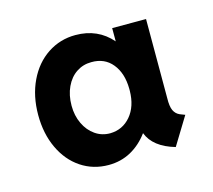

<svg xmlns="http://www.w3.org/2000/svg" viewBox="-60 -798 522 471"><g transform="rotate(-15 201.0 -562.5)"><path d="M27.3 -560.5Q27.3 -608.9 45.4 -646.7Q63.5 -684.6 95.2 -705.6Q127 -726.6 166 -726.6Q222.7 -726.6 257.8 -686V-719.7H343.8V-518.6Q343.3 -498 348.1 -487.5Q353 -477.1 363.3 -472.7L376 -467.8L333 -397.5Q278.8 -413.1 264.2 -451.2Q245.6 -425.8 220 -411.6Q194.3 -397.5 163.1 -397.5Q124 -397.5 93 -418.2Q62 -439 44.7 -476.1Q27.3 -513.2 27.3 -560.5ZM259.8 -560.1V-565.4Q259.3 -605 239.7 -628.9Q220.2 -652.8 186.5 -652.3Q165.5 -652.3 148.7 -641.1Q131.8 -629.9 122.1 -609.1Q112.3 -588.4 112.3 -561.5Q112.3 -536.1 122.1 -515.6Q131.8 -495.1 148.7 -483.4Q165.5 -471.7 186.5 -471.7Q218.3 -472.2 238.8 -496.3Q259.3 -520.5 259.8 -560.1Z"/></g></svg>

Font: Reddit Sans Chocolate SemiBold
Style: Regular
Weight: 600
Designer: Stephen Hutchings
Foundry: Reddit
Version: Version 1.011